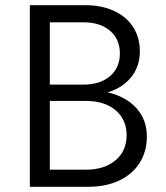

<svg xmlns="http://www.w3.org/2000/svg" viewBox="-20 -720 640 740"><path d="M95 0V-700H308Q372 -700 419.5 -678Q467 -656 493 -616Q519 -576 519 -522Q519 -464 485.5 -422.5Q452 -381 395 -364Q465 -348 505.5 -303.5Q546 -259 546 -194Q546 -136 518 -92Q490 -48 439 -24Q388 0 319 0ZM172 -394H302Q366 -394 404 -426.5Q442 -459 442 -514Q442 -569 404 -601.5Q366 -634 302 -634H172ZM172 -66H311Q382 -66 425 -102Q468 -138 468 -199Q468 -259 425.5 -295Q383 -331 311 -331H172Z"/></svg>

Font: Red Hat Mono
Style: Regular
Weight: 400
Designer: Pentagram, MCKL
Foundry: Pentagram, MCKL
Version: Version 1.023